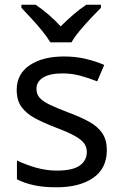

<svg xmlns="http://www.w3.org/2000/svg" viewBox="-20 -786 519 816"><path d="M434 -148Q434 -70 376 -30Q318 10 220 10Q164 10 123.5 1Q83 -8 52 -24V-104Q84 -88 129.5 -74.5Q175 -61 222 -61Q289 -61 319 -82.5Q349 -104 349 -140Q349 -160 338 -176Q327 -192 298.5 -208Q270 -224 217 -244Q165 -264 128 -284Q91 -304 71 -332Q51 -360 51 -404Q51 -472 106.5 -509Q162 -546 252 -546Q301 -546 343.5 -536Q386 -526 423 -510L393 -440Q359 -454 322 -464Q285 -474 246 -474Q192 -474 163.5 -456.5Q135 -439 135 -409Q135 -386 148 -371Q161 -356 191.5 -341Q222 -326 273 -307Q324 -288 360 -268Q396 -248 415 -219.5Q434 -191 434 -148ZM194 -606Q181 -628 159 -655Q137 -682 113 -708Q89 -734 71 -753V-766H131Q157 -749 185 -725Q213 -701 238 -674Q265 -701 293 -725Q321 -749 347 -766H409V-753Q390 -734 365.5 -708Q341 -682 318.5 -655Q296 -628 284 -606Z"/></svg>

Font: Noto Sans
Style: Regular
Weight: 400
Designer: Monotype Design Team
Foundry: Monotype Imaging Inc.
Version: Version 1.902